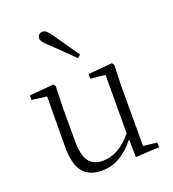

<svg xmlns="http://www.w3.org/2000/svg" viewBox="-146 -914 935 1039"><g transform="rotate(-20 321.5 -394.5)"><path d="M366.2 -616.2 348.1 -603Q315.9 -635.3 284.4 -666Q252.9 -696.8 225.1 -723.1Q204.6 -741.2 196.3 -752.9Q188 -764.6 188 -774.9Q188 -788.6 196.8 -795.9Q205.6 -803.2 216.8 -803.2Q228 -803.2 238.5 -794.4Q249 -785.6 264.2 -764.2Q288.1 -729.5 314 -691.9Q339.8 -654.3 366.2 -616.2ZM460 7.8 458 -95.2Q419.9 -45.4 371.1 -15.6Q322.3 14.2 263.2 14.2Q192.4 14.2 155.3 -30Q118.2 -74.2 119.1 -185.1L121.1 -464.8L35.2 -476.1V-502L173.8 -514.2L184.1 -502L180.2 -377V-188Q180.2 -102.5 207.3 -68.4Q234.4 -34.2 286.1 -34.2Q332.5 -34.2 376 -58.8Q419.4 -83.5 457 -129.9L458 -466.8L373 -475.1V-502L511.2 -514.2L521 -502L517.1 -377V-35.2L596.2 -26.9V0Z"/></g></svg>

Font: Source Han Serif TW ExtraLight
Style: Regular
Weight: 250
Designer: Ryoko NISHIZUKA Ë•øÂ°öÊ∂ºÂ≠ê (kana & ideographs); Frank Grie√ühammer (Latin, Greek & Cyrillic); Wenlong ZHANG Âº†ÊñáÈæô 
Foundry: Adobe
Version: Version 2.003;hotconv 1.1.1;makeotfexe 2.6.0